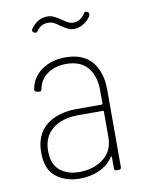

<svg xmlns="http://www.w3.org/2000/svg" viewBox="-81 -750 607 814"><g transform="rotate(-10 223.0 -342.5)"><path d="M376 -343V-10Q376 0 366 0H356Q346 0 346 -10V-58Q346 -61 344 -61.5Q342 -62 341 -59Q319 -26 281 -9Q243 8 197 8Q137 8 95.5 -24Q54 -56 54 -129Q54 -205 102.5 -245Q151 -285 235 -285H342Q346 -285 346 -289V-345Q346 -407 315.5 -444Q285 -481 223 -481Q175 -481 142 -457.5Q109 -434 102 -394Q100 -383 91 -385L80 -387Q70 -389 71 -397Q79 -448 121.5 -478.5Q164 -509 225 -509Q300 -509 338 -464.5Q376 -420 376 -343ZM346 -145V-254Q346 -258 342 -258H236Q167 -258 125.5 -225Q84 -192 84 -130Q84 -74 116 -47Q148 -20 200 -20Q260 -20 303 -52Q346 -84 346 -145ZM227 -645Q212 -656 202 -661Q192 -666 179 -666Q163 -666 151.5 -660.5Q140 -655 127 -638Q121 -630 113 -636L110 -638Q102 -643 108 -652Q137 -693 179 -693Q194 -693 206 -687.5Q218 -682 236 -670Q253 -658 263 -653Q273 -648 284 -648Q315 -648 335 -679Q337 -683 341 -684Q345 -685 349 -683L353 -681Q357 -678 357 -673Q357 -668 353 -661Q339 -641 319.5 -631Q300 -621 283 -621Q268 -621 255.5 -627.5Q243 -634 227 -645Z"/></g></svg>

Font: Barlow Semi Condensed Thin
Style: Regular
Weight: 250
Width: 4
Designer: Jeremy Tribby
Foundry: Tribby Type
Version: Version 1.408